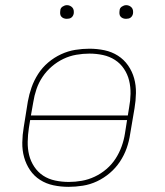

<svg xmlns="http://www.w3.org/2000/svg" viewBox="-20 -717 640 745"><path d="M246 8Q216 8 187.5 2Q159 -4 135.5 -19Q112 -34 96.5 -57Q81 -80 73.5 -107Q66 -134 66.5 -164Q67 -194 72 -223L88 -323Q93 -351 102.5 -378Q112 -405 128 -430Q144 -455 167 -474.5Q190 -494 217 -506.5Q244 -519 272 -523.5Q300 -528 327 -528Q357 -528 385.5 -522Q414 -516 437.5 -501Q461 -486 477 -463Q493 -440 500.5 -413Q508 -386 507.5 -356Q507 -326 502 -297L485 -197Q481 -169 471.5 -142Q462 -115 445.5 -90Q429 -65 406 -45.5Q383 -26 356.5 -13.5Q330 -1 301.5 3.5Q273 8 246 8ZM100 -269H476L481 -300Q486 -326 486.5 -353Q487 -380 481 -404.5Q475 -429 461 -450Q447 -471 426 -484.5Q405 -498 379.5 -503.5Q354 -509 327 -509Q302 -509 276 -504.5Q250 -500 226 -488.5Q202 -477 181 -459Q160 -441 145 -418.5Q130 -396 121.5 -371Q113 -346 109 -320ZM247 -11Q272 -11 297.5 -15.5Q323 -20 347.5 -31.5Q372 -43 393 -61Q414 -79 428.5 -101.5Q443 -124 452 -149Q461 -174 465 -200L473 -251H97L92 -220Q88 -194 87.5 -167Q87 -140 93 -115.5Q99 -91 113 -70Q127 -49 147.5 -35.5Q168 -22 194 -16.5Q220 -11 247 -11ZM469 -644Q463 -644 457.5 -646Q452 -648 448 -652.5Q444 -657 443.5 -663.5Q443 -670 444 -676Q444 -681 446.5 -685Q449 -689 453 -691.5Q457 -694 461 -695.5Q465 -697 470 -697Q476 -697 481.5 -694.5Q487 -692 491 -687.5Q495 -683 496 -676.5Q497 -670 496 -664Q495 -659 492.5 -655Q490 -651 486.5 -648.5Q483 -646 478.5 -645Q474 -644 469 -644ZM239 -644Q233 -644 227.5 -646Q222 -648 218 -652.5Q214 -657 213.5 -663.5Q213 -670 214 -676Q214 -681 216.5 -685Q219 -689 223 -691.5Q227 -694 231 -695.5Q235 -697 240 -697Q246 -697 251.5 -694.5Q257 -692 261 -687.5Q265 -683 266 -676.5Q267 -670 266 -664Q265 -659 262.5 -655Q260 -651 256.5 -648.5Q253 -646 248.5 -645Q244 -644 239 -644Z"/></svg>

Font: Iosevka Thin Extended
Style: Italic
Weight: 100
Width: 7
Italic angle: -9°
Monospace: yes
Designer: Belleve Invis
Foundry: Belleve Invis
Version: Version 32.5.0; ttfautohint (v1.8.4)